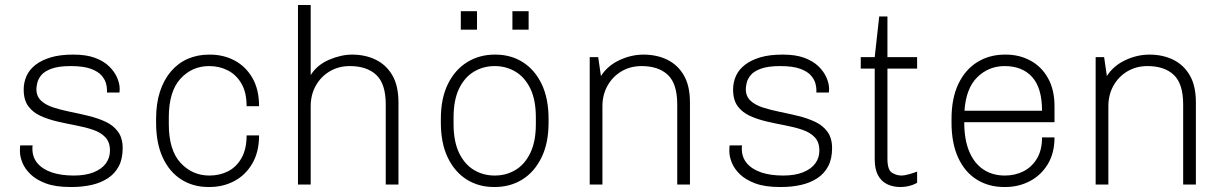

<svg xmlns="http://www.w3.org/2000/svg" viewBox="-20 -740 4914 770"><path d="M262 10Q203 10 164 -4.5Q125 -19 102 -41.5Q79 -64 69.5 -88.5Q60 -113 60 -132Q60 -139 60 -143.5Q60 -148 61 -157H111Q110 -153 110 -150Q110 -147 110 -143Q110 -109 130.5 -85Q151 -61 188 -48.5Q225 -36 276 -36Q323 -36 355.5 -49Q388 -62 404.5 -84.5Q421 -107 421 -136Q421 -170 402.5 -189.5Q384 -209 353 -219.5Q322 -230 285 -237Q248 -244 211 -252.5Q174 -261 143 -275Q112 -289 93.5 -314Q75 -339 75 -381Q75 -410 86.5 -435.5Q98 -461 122.5 -480Q147 -499 184 -510Q221 -521 272 -521H276Q326 -521 361 -508Q396 -495 417.5 -474Q439 -453 449.5 -429Q460 -405 460 -383Q460 -379 459.5 -374Q459 -369 459 -369H409V-382Q409 -391 405 -406Q401 -421 387.5 -437Q374 -453 344.5 -464Q315 -475 264 -475Q215 -475 186.5 -464.5Q158 -454 145.5 -438.5Q133 -423 129.5 -407.5Q126 -392 126 -383Q126 -354 144.5 -336.5Q163 -319 194 -309Q225 -299 262 -291.5Q299 -284 336 -275Q373 -266 404 -251.5Q435 -237 453.5 -211.5Q472 -186 472 -146Q472 -103 456.5 -73.5Q441 -44 413 -25.5Q385 -7 348 1.5Q311 10 267 10Z M816 10Q754 10 706.5 -20.5Q659 -51 632.5 -108.5Q606 -166 606 -248V-263Q606 -325 621.5 -372.5Q637 -420 665.5 -453.5Q694 -487 733 -504Q772 -521 819 -521H821Q877 -521 921.5 -497Q966 -473 992.5 -427Q1019 -381 1019 -314H969Q969 -369 948.5 -404.5Q928 -440 894 -457.5Q860 -475 819 -475Q750 -475 703.5 -424Q657 -373 657 -269V-242Q657 -138 704 -87Q751 -36 820 -36Q861 -36 894.5 -53Q928 -70 948.5 -106Q969 -142 969 -197H1019Q1019 -131 992 -84.5Q965 -38 920 -14Q875 10 819 10Z M1175 0V-720H1226V-439Q1252 -480 1300 -500.5Q1348 -521 1392 -521Q1445 -521 1487 -500.5Q1529 -480 1553.5 -438Q1578 -396 1578 -329V0H1527V-321Q1527 -404 1489 -439.5Q1451 -475 1383 -475Q1338 -475 1302.5 -454Q1267 -433 1246.5 -396.5Q1226 -360 1226 -314V0Z M1961 10Q1899 10 1851 -20.5Q1803 -51 1775.5 -108.5Q1748 -166 1748 -248V-263Q1748 -346 1776.5 -403.5Q1805 -461 1854 -491Q1903 -521 1964 -521H1967Q2029 -521 2077 -490.5Q2125 -460 2152.5 -402.5Q2180 -345 2180 -263V-248Q2180 -166 2151.5 -108Q2123 -50 2074.5 -20Q2026 10 1964 10ZM1964 -36Q2010 -36 2047.5 -58.5Q2085 -81 2107 -127Q2129 -173 2129 -242V-269Q2129 -339 2107 -384.5Q2085 -430 2047.5 -452.5Q2010 -475 1964 -475Q1918 -475 1880.5 -452.5Q1843 -430 1821 -384.5Q1799 -339 1799 -269V-242Q1799 -173 1821 -127Q1843 -81 1880.5 -58.5Q1918 -36 1964 -36ZM1828 -621V-695H1893V-621ZM2035 -621V-695H2100V-621Z M2345 0V-511H2379L2390 -435Q2416 -476 2463.5 -498.5Q2511 -521 2561 -521Q2614 -521 2656 -500.5Q2698 -480 2722.5 -438Q2747 -396 2747 -329V0H2696V-321Q2696 -404 2658.5 -439.5Q2621 -475 2553 -475Q2508 -475 2472.5 -454Q2437 -433 2416.5 -396.5Q2396 -360 2396 -314V0Z M3107 10Q3048 10 3009 -4.5Q2970 -19 2947 -41.5Q2924 -64 2914.5 -88.5Q2905 -113 2905 -132Q2905 -139 2905 -143.5Q2905 -148 2906 -157H2956Q2955 -153 2955 -150Q2955 -147 2955 -143Q2955 -109 2975.5 -85Q2996 -61 3033 -48.5Q3070 -36 3121 -36Q3168 -36 3200.5 -49Q3233 -62 3249.5 -84.5Q3266 -107 3266 -136Q3266 -170 3247.5 -189.5Q3229 -209 3198 -219.5Q3167 -230 3130 -237Q3093 -244 3056 -252.5Q3019 -261 2988 -275Q2957 -289 2938.5 -314Q2920 -339 2920 -381Q2920 -410 2931.5 -435.5Q2943 -461 2967.5 -480Q2992 -499 3029 -510Q3066 -521 3117 -521H3121Q3171 -521 3206 -508Q3241 -495 3262.5 -474Q3284 -453 3294.5 -429Q3305 -405 3305 -383Q3305 -379 3304.5 -374Q3304 -369 3304 -369H3254V-382Q3254 -391 3250 -406Q3246 -421 3232.5 -437Q3219 -453 3189.5 -464Q3160 -475 3109 -475Q3060 -475 3031.5 -464.5Q3003 -454 2990.5 -438.5Q2978 -423 2974.5 -407.5Q2971 -392 2971 -383Q2971 -354 2989.5 -336.5Q3008 -319 3039 -309Q3070 -299 3107 -291.5Q3144 -284 3181 -275Q3218 -266 3249 -251.5Q3280 -237 3298.5 -211.5Q3317 -186 3317 -146Q3317 -103 3301.5 -73.5Q3286 -44 3258 -25.5Q3230 -7 3193 1.5Q3156 10 3112 10Z M3590 10Q3561 10 3537.5 -1.5Q3514 -13 3501 -37.5Q3488 -62 3488 -101V-465H3432V-511H3488L3506 -674H3539V-511H3658V-465H3539V-103Q3539 -59 3557 -47.5Q3575 -36 3596 -36Q3607 -36 3626.5 -41.5Q3646 -47 3658 -52V-7Q3650 -2 3638.5 2Q3627 6 3615 8Q3603 10 3590 10Z M4007 10Q3945 10 3897 -20Q3849 -50 3822.5 -108Q3796 -166 3796 -248V-263Q3796 -346 3823.5 -403.5Q3851 -461 3899.5 -491Q3948 -521 4010 -521H4014Q4068 -521 4112.5 -497Q4157 -473 4183 -426.5Q4209 -380 4209 -314V-250H3847Q3847 -180 3867 -132.5Q3887 -85 3923.5 -60.5Q3960 -36 4010 -36Q4050 -36 4083.5 -52.5Q4117 -69 4138 -103Q4159 -137 4159 -189H4209Q4209 -126 4182 -81.5Q4155 -37 4110 -13.5Q4065 10 4012 10ZM3848 -296H4159Q4159 -387 4119.5 -431Q4080 -475 4009 -475Q3945 -475 3899.5 -430.5Q3854 -386 3848 -296Z M4374 0V-511H4408L4419 -435Q4445 -476 4492.5 -498.5Q4540 -521 4590 -521Q4643 -521 4685 -500.5Q4727 -480 4751.5 -438Q4776 -396 4776 -329V0H4725V-321Q4725 -404 4687.5 -439.5Q4650 -475 4582 -475Q4537 -475 4501.5 -454Q4466 -433 4445.5 -396.5Q4425 -360 4425 -314V0Z"/></svg>

Font: Chivo Medium Thin
Style: Regular
Weight: 250
Version: Version 2.002